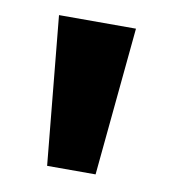

<svg xmlns="http://www.w3.org/2000/svg" viewBox="-48 -772 351 398"><g transform="rotate(10 127.0 -573.0)"><path d="M76 -417 46 -729H208L178 -417Z"/></g></svg>

Font: Outfit ExtraBold
Style: Regular
Weight: 800
Designer: Rodrigo Fuenzalida
Foundry: fragTYPE
Version: Version 1.100;gftools[0.9.27]